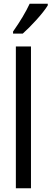

<svg xmlns="http://www.w3.org/2000/svg" viewBox="-20 -1009 276 1029"><path d="M236 -980V-989H139C118 -944 88 -894 50 -840V-829H102C143 -865 211 -938 236 -980ZM146 0V-760H65V0Z"/></svg>

Font: Noto Sans Sinhala UI ExtraCondensed
Style: Regular
Weight: 400
Width: 2
Designer: Jelle Bosma - Monotype Design Team
Foundry: Monotype Imaging Inc.
Version: Version 2.006